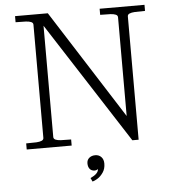

<svg xmlns="http://www.w3.org/2000/svg" viewBox="-59 -754 893 1004"><g transform="rotate(-5 387.0 -251.5)"><path d="M149.5 -53V-647Q149.5 -657 139.2 -661.5Q129 -666 111.5 -667Q94 -668 57.5 -668V-700H229.5L593.5 -129V-647Q593.5 -657 583.2 -661.5Q573 -666 555.2 -667Q537.5 -668 501.5 -668V-700H737V-668Q701 -668 683.2 -667Q665.5 -666 655.2 -661.5Q645 -657 645 -647V0H612L201.5 -637V-53Q201.5 -43 211.8 -38.5Q222 -34 239.5 -33Q257 -32 293.5 -32V0H57.5V-32Q94 -32 111.5 -33Q129 -34 139.2 -38.5Q149.5 -43 149.5 -53ZM419.5 134Q418 136 413 138.2Q408 140.5 402.5 140.5Q385.5 140.5 376.5 129.5Q367.5 118.5 367.5 100Q367.5 82 380 71.5Q392.5 61 411.5 61Q431 61 443.2 73.8Q455.5 86.5 455.5 108.5Q455.5 136 442.2 155.2Q429 174.5 412.8 184.5Q396.5 194.5 386 197L377 178Q419.5 158.5 419.5 134Z"/></g></svg>

Font: Didactic
Style: Regular
Weight: 400
Designer: Tyler Finck
Foundry: Etcetera Type Co
Version: Version 3.007;FEAKit 1.0